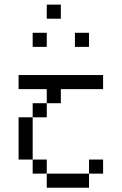

<svg xmlns="http://www.w3.org/2000/svg" viewBox="-20 -708 540 852"><path d="M437.5 62.5V0H375V62.5H187.5V125H375V62.5ZM437.5 -312.5V-375H62.5V-312.5H187.5V-250H125V-187.5H62.5V0H125V62.5H187.5V0H125V-187.5H187.5V-250H250V-312.5ZM187.5 -500V-562.5H125V-500ZM375 -500V-562.5H312.5V-500ZM250 -625V-687.5H187.5V-625Z"/></svg>

Font: BFUnifontExMono
Style: Regular
Weight: 500
Version: Version 15.0.06